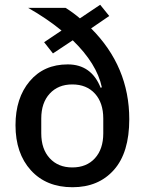

<svg xmlns="http://www.w3.org/2000/svg" viewBox="-20 -773 611 805"><path d="M284 12Q174 12 109.5 -59Q45 -130 45 -248Q45 -362 104.5 -432.5Q164 -503 264 -503Q363 -503 402 -405L407 -407Q386 -506 285 -604L202 -549L165 -596L238 -645Q174 -697 98 -740H255Q287 -720 315 -696L400 -753L438 -706L362 -654Q522 -494 522 -273Q522 -133 457.5 -60.5Q393 12 284 12ZM283 -71Q343 -71 378 -109.5Q413 -148 413 -214V-276Q413 -342 378 -380.5Q343 -419 283 -419Q224 -419 188.5 -380.5Q153 -342 153 -276V-214Q153 -148 188.5 -109.5Q224 -71 283 -71Z"/></svg>

Font: Anuphan Medium
Style: Regular
Weight: 500
Designer: Mike Abbink, Paul van der Laan, Pieter van Rosmalen, Mint Tantisuwanna
Foundry: Bold Monday; Cadson Demak
Version: Version 3.002;hotconv 1.0.109;makeotfexe 2.5.65596